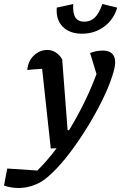

<svg xmlns="http://www.w3.org/2000/svg" viewBox="-122 -740 604 957"><path d="M131 0 88 -397Q59 -395 43.5 -394Q28 -393 14 -391Q18 -437 47.5 -464Q77 -491 113 -491Q136 -491 155.5 -479Q175 -467 188 -444L215 -91H222Q262 -156 297 -227Q332 -298 359 -371L327 -476Q360 -488 389 -488Q452 -488 452 -429Q452 -403 437 -359Q419 -304 388 -241Q357 -178 319 -115.5Q281 -53 240 3Q199 59 159.5 100.5Q120 142 88 163Q32 197 -30 197Q-67 197 -102 185L-86 100L64 110Q113 62 160 -1ZM287 -572Q225 -572 190.5 -607Q156 -642 161 -702L243 -720Q240 -673 254 -652.5Q268 -632 298 -632Q329 -632 350.5 -652.5Q372 -673 388 -720L462 -702Q446 -644 398 -608Q350 -572 287 -572Z"/></svg>

Font: Piazzolla SemiBold
Style: Italic
Weight: 600
Italic angle: -11.3°
Designer: Juan Pablo del Peral
Foundry: Huerta Tipografica
Version: Version 1.330